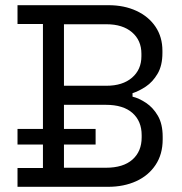

<svg xmlns="http://www.w3.org/2000/svg" viewBox="-20 -720 701 740"><path d="M47.5 0V-72.5H145.5V-627.5H47.5V-700H397.8Q458.8 -700 505.9 -678.1Q553 -656.2 579.5 -616.8Q606 -577.2 606 -524.5V-516Q606 -467.2 587.2 -435.6Q568.5 -404 542.1 -386.4Q515.8 -368.8 490.8 -361V-347.5Q515.8 -341.5 542.9 -323.5Q570 -305.5 588.5 -273.8Q607 -242 607 -192.8V-182.8Q607 -125.5 579.6 -84.4Q552.2 -43.2 504.8 -21.6Q457.2 0 396.5 0ZM226.5 -73.5H388Q455 -73.5 490.5 -105Q526 -136.5 526 -190.5V-199Q526 -253 490.6 -284.5Q455.2 -316 388 -316H226.5ZM226.5 -389.5H390.5Q452.5 -389.5 488.8 -420.6Q525 -451.8 525 -503V-513Q525 -564.5 488.9 -595.5Q452.8 -626.5 390.5 -626.5H226.5ZM47.5 -163V-223H348.5V-163Z"/></svg>

Font: Space 7353
Style: Regular
Weight: 400
Designer: Christine Claussen + Ruben Lyon  (Space 7353)
Version: Version 1.000;FEAKit 1.0